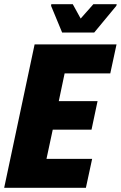

<svg xmlns="http://www.w3.org/2000/svg" viewBox="-21 -901 580 921"><path d="M-1 0 145 -688H538L508 -549H289L261 -416H447L418 -279H232L202 -139H421L391 0ZM277 -745 224 -873 225 -881H328L366 -812L427 -881H539L537 -873L431 -745Z"/></svg>

Font: Saira SemiCondensed ExtraBold
Style: Italic
Weight: 800
Width: 4
Italic angle: -12°
Designer: Hector Gatti with collaboration of the Omnibus-Type team
Foundry: Omnibus-Type
Version: Version 1.101